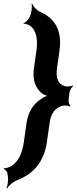

<svg xmlns="http://www.w3.org/2000/svg" viewBox="-32 -831 424 1058"><path d="M346 -282 351 -322C353 -333 363 -352 372 -357L370 -360C361 -355 338 -353 326 -356C287 -367 275 -402 282 -454L296 -553C312 -668 266 -733 187 -767C169 -775 150 -797 146 -811L142 -810C146 -796 142 -760 133 -741L126 -728C122 -718 106 -706 98 -704L99 -700C107 -702 129 -694 137 -687C168 -661 177 -614 169 -553L155 -454C146 -389 164 -344 201 -315C212 -308 229 -301 239 -302L240 -306C230 -305 207 -295 195 -286C152 -259 123 -215 114 -151L100 -52C92 9 72 57 32 83C22 90 -2 98 -10 96L-12 100C-4 102 8 114 9 125L11 136C15 156 11 192 3 206L7 207C15 193 40 171 60 163C150 129 211 64 227 -52L241 -151C248 -203 269 -237 312 -248C323 -251 347 -249 354 -244L357 -247C350 -252 344 -270 346 -282Z"/></svg>

Font: Asimov
Style: EdgeNarIt
Weight: 500
Designer: Google
Version: Version 2.000980: 2014